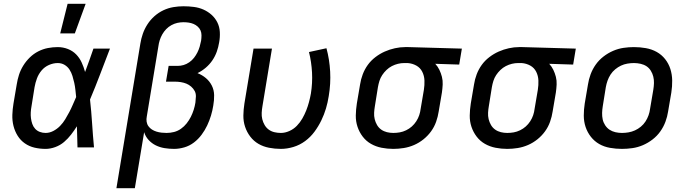

<svg xmlns="http://www.w3.org/2000/svg" viewBox="-20 -776 3640 1011"><path d="M220 8Q190 8 162 1.5Q134 -5 111 -21Q88 -37 73 -61Q58 -85 51 -113Q44 -141 45 -171Q46 -201 51 -231L68 -331Q72 -357 80 -382Q88 -407 102.5 -430.5Q117 -454 137 -473.5Q157 -493 181.5 -505.5Q206 -518 232 -523Q258 -528 284 -528Q312 -528 337.5 -518Q363 -508 381 -489.5Q399 -471 410 -447Q421 -423 428 -397Q440 -428 450.5 -458.5Q461 -489 472 -520H559Q533 -453 507.5 -385.5Q482 -318 454 -252Q461 -189 465 -126Q469 -63 475 0H388Q387 -28 386.5 -56Q386 -84 385 -111Q371 -89 354.5 -67.5Q338 -46 317.5 -28.5Q297 -11 271 -1.5Q245 8 220 8ZM220 -76Q241 -76 261 -86.5Q281 -97 296.5 -113Q312 -129 323.5 -148Q335 -167 345 -186Q355 -205 363.5 -225Q372 -245 381 -265Q379 -284 377 -303Q375 -322 371 -340Q367 -358 361.5 -376Q356 -394 346 -409.5Q336 -425 320 -434.5Q304 -444 284 -444Q261 -444 238 -434Q215 -424 199 -405Q183 -386 174.5 -363Q166 -340 162 -317L146 -217Q143 -201 142 -185Q141 -169 143 -153.5Q145 -138 150 -123.5Q155 -109 165 -98Q175 -87 189.5 -81.5Q204 -76 220 -76ZM297 -600 336 -756H431L374 -600Z M593 215 719 -546Q723 -572 732 -598Q741 -624 756.5 -648Q772 -672 793.5 -691Q815 -710 840.5 -722Q866 -734 893 -738.5Q920 -743 946 -743Q974 -743 1001 -739.5Q1028 -736 1051.5 -725.5Q1075 -715 1094 -698Q1113 -681 1124.5 -658Q1136 -635 1137.5 -607.5Q1139 -580 1134 -553Q1130 -528 1121.5 -504Q1113 -480 1098.5 -458.5Q1084 -437 1063.5 -419.5Q1043 -402 1020 -391Q1045 -381 1064.5 -364.5Q1084 -348 1095.5 -325Q1107 -302 1107.5 -275Q1108 -248 1103 -220Q1099 -194 1091 -167.5Q1083 -141 1071 -115.5Q1059 -90 1041.5 -66.5Q1024 -43 1001 -25.5Q978 -8 950.5 0Q923 8 897 8Q871 8 846.5 4Q822 0 800.5 -10.5Q779 -21 762.5 -39Q746 -57 739 -80L690 215ZM857 -76Q877 -76 896.5 -81Q916 -86 933 -98Q950 -110 963 -126.5Q976 -143 985 -161Q994 -179 1000 -198Q1006 -217 1009 -236Q1011 -252 1011.5 -268Q1012 -284 1005 -297Q998 -310 986.5 -320Q975 -330 961.5 -335.5Q948 -341 932.5 -343.5Q917 -346 901 -346H854L868 -429H915Q931 -429 946.5 -433.5Q962 -438 976.5 -448Q991 -458 1001.5 -471.5Q1012 -485 1019.5 -500Q1027 -515 1031.5 -530.5Q1036 -546 1039 -562Q1041 -576 1041 -590Q1041 -604 1036 -615.5Q1031 -627 1021 -636Q1011 -645 999 -650Q987 -655 973.5 -657Q960 -659 946 -659Q930 -659 914 -655.5Q898 -652 882.5 -643.5Q867 -635 855 -622.5Q843 -610 834.5 -595Q826 -580 821 -564Q816 -548 814 -532L753 -163Q750 -149 752 -135.5Q754 -122 761.5 -111.5Q769 -101 780 -94Q791 -87 804 -83Q817 -79 830.5 -77.5Q844 -76 857 -76Z M1459 8Q1427 8 1396.5 2Q1366 -4 1341 -18.5Q1316 -33 1298 -56.5Q1280 -80 1270.5 -108.5Q1261 -137 1261.5 -168Q1262 -199 1267 -231L1315 -520H1412L1362 -217Q1359 -200 1358 -182.5Q1357 -165 1361 -148.5Q1365 -132 1373.5 -117.5Q1382 -103 1395 -93.5Q1408 -84 1424.5 -80Q1441 -76 1459 -76Q1481 -76 1503.5 -86Q1526 -96 1543 -113.5Q1560 -131 1572 -152Q1584 -173 1592.5 -194.5Q1601 -216 1607 -238.5Q1613 -261 1617 -283Q1626 -339 1623 -394.5Q1620 -450 1607 -502L1699 -522Q1715 -463 1718.5 -399Q1722 -335 1711 -270Q1706 -237 1696.5 -205Q1687 -173 1672 -142Q1657 -111 1636 -82.5Q1615 -54 1586.5 -33Q1558 -12 1524.5 -2Q1491 8 1459 8Z M2051 8Q2019 8 1989 2Q1959 -4 1933.5 -18.5Q1908 -33 1890 -56.5Q1872 -80 1862.5 -108.5Q1853 -137 1853.5 -168Q1854 -199 1859 -231L1876 -331Q1880 -358 1890 -384.5Q1900 -411 1916.5 -434Q1933 -457 1956.5 -475Q1980 -493 2006 -504.5Q2032 -516 2059.5 -522Q2087 -528 2113 -528H2131L2412 -520L2398 -436L2272 -440Q2285 -426 2293.5 -408.5Q2302 -391 2307 -371.5Q2312 -352 2311 -331Q2310 -310 2307 -289L2290 -189Q2286 -162 2276.5 -135Q2267 -108 2250 -84.5Q2233 -61 2210 -42.5Q2187 -24 2160.5 -12.5Q2134 -1 2106 3.5Q2078 8 2051 8ZM2051 -76Q2068 -76 2085 -79Q2102 -82 2118.5 -90Q2135 -98 2148.5 -110Q2162 -122 2172 -137.5Q2182 -153 2187.5 -169.5Q2193 -186 2195 -203L2212 -303Q2216 -328 2215 -352.5Q2214 -377 2203.5 -398Q2193 -419 2172.5 -430.5Q2152 -442 2127 -444H2108Q2092 -444 2075.5 -440Q2059 -436 2043.5 -428Q2028 -420 2015 -407.5Q2002 -395 1992.5 -380.5Q1983 -366 1978 -350Q1973 -334 1970 -317L1954 -217Q1951 -200 1950 -182.5Q1949 -165 1953 -148.5Q1957 -132 1965.5 -117.5Q1974 -103 1987.5 -93.5Q2001 -84 2017.5 -80Q2034 -76 2051 -76Z M2651 8Q2619 8 2589 2Q2559 -4 2533.5 -18.5Q2508 -33 2490 -56.5Q2472 -80 2462.5 -108.5Q2453 -137 2453.5 -168Q2454 -199 2459 -231L2476 -331Q2480 -358 2490 -384.5Q2500 -411 2516.5 -434Q2533 -457 2556.5 -475Q2580 -493 2606 -504.5Q2632 -516 2659.5 -522Q2687 -528 2713 -528H2731L3012 -520L2998 -436L2872 -440Q2885 -426 2893.5 -408.5Q2902 -391 2907 -371.5Q2912 -352 2911 -331Q2910 -310 2907 -289L2890 -189Q2886 -162 2876.5 -135Q2867 -108 2850 -84.5Q2833 -61 2810 -42.5Q2787 -24 2760.5 -12.5Q2734 -1 2706 3.5Q2678 8 2651 8ZM2651 -76Q2668 -76 2685 -79Q2702 -82 2718.5 -90Q2735 -98 2748.5 -110Q2762 -122 2772 -137.5Q2782 -153 2787.5 -169.5Q2793 -186 2795 -203L2812 -303Q2816 -328 2815 -352.5Q2814 -377 2803.5 -398Q2793 -419 2772.5 -430.5Q2752 -442 2727 -444H2708Q2692 -444 2675.5 -440Q2659 -436 2643.5 -428Q2628 -420 2615 -407.5Q2602 -395 2592.5 -380.5Q2583 -366 2578 -350Q2573 -334 2570 -317L2554 -217Q2551 -200 2550 -182.5Q2549 -165 2553 -148.5Q2557 -132 2565.5 -117.5Q2574 -103 2587.5 -93.5Q2601 -84 2617.5 -80Q2634 -76 2651 -76Z M3255 8Q3223 8 3192 2.5Q3161 -3 3135.5 -17.5Q3110 -32 3091.5 -55.5Q3073 -79 3063.5 -107.5Q3054 -136 3054 -167.5Q3054 -199 3059 -231L3076 -331Q3080 -358 3090 -385Q3100 -412 3117 -436Q3134 -460 3158 -478.5Q3182 -497 3209 -508.5Q3236 -520 3263.5 -524Q3291 -528 3318 -528Q3350 -528 3381 -522.5Q3412 -517 3438 -502.5Q3464 -488 3482.5 -464.5Q3501 -441 3510 -412.5Q3519 -384 3519.5 -352.5Q3520 -321 3515 -289L3498 -189Q3494 -162 3484 -135Q3474 -108 3457 -84Q3440 -60 3416 -41.5Q3392 -23 3365 -11.5Q3338 0 3310 4Q3282 8 3255 8ZM3255 -76Q3272 -76 3289.5 -79Q3307 -82 3323.5 -89.5Q3340 -97 3354.5 -109Q3369 -121 3379 -136.5Q3389 -152 3395 -169Q3401 -186 3403 -203L3420 -303Q3423 -321 3423.5 -338.5Q3424 -356 3420 -372.5Q3416 -389 3407 -403.5Q3398 -418 3384.5 -427Q3371 -436 3353.5 -440Q3336 -444 3318 -444Q3301 -444 3283.5 -441Q3266 -438 3250 -430.5Q3234 -423 3219.5 -411Q3205 -399 3195 -383.5Q3185 -368 3179 -351Q3173 -334 3170 -317L3154 -217Q3151 -199 3150.5 -181.5Q3150 -164 3153.5 -147.5Q3157 -131 3166.5 -116.5Q3176 -102 3189.5 -93Q3203 -84 3220 -80Q3237 -76 3255 -76Z"/></svg>

Font: Iosevka Medium Extended
Style: Italic
Weight: 500
Width: 7
Italic angle: -9°
Monospace: yes
Designer: Belleve Invis
Foundry: Belleve Invis
Version: Version 32.5.0; ttfautohint (v1.8.4)